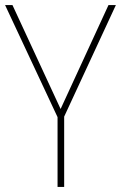

<svg xmlns="http://www.w3.org/2000/svg" viewBox="-20 -734 475 754"><path d="M218 -306 29 -714H0L206 -274V0H232V-276L435 -714H406Z"/></svg>

Font: Noto Sans Arabic UI SmCn Th
Style: Regular
Weight: 100
Width: 4
Designer: Monotype Design Team, Nadine Chahine and Nizar Qandah
Foundry: Monotype Imaging Inc.
Version: Version 2.010